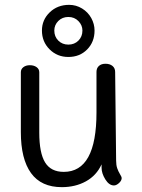

<svg xmlns="http://www.w3.org/2000/svg" viewBox="-20 -772 587 792"><path d="M482 -38Q482 -27 471 -17Q460 -7 450 -7Q430 -7 414.5 -32Q399 -57 399 -80V-94Q378 -48 334.5 -24Q291 0 235 0Q150 0 108 -58Q66 -116 66 -227V-474Q66 -487 76.5 -495Q87 -503 103 -503Q120 -503 131 -495Q142 -487 142 -474V-225Q142 -141 166 -102Q190 -63 243 -63Q378 -63 378 -308V-475Q378 -491 388 -500Q398 -509 415 -509Q433 -509 444 -500Q455 -491 455 -475L459 -110Q459 -91 463.5 -78Q468 -65 475 -53.5Q482 -42 482 -38ZM153 -646Q153 -690 185 -721Q217 -752 265 -752Q294 -752 318.5 -737Q343 -722 356.5 -697.5Q370 -673 370 -646Q370 -599 339.5 -568Q309 -537 262 -537Q216 -537 184.5 -568.5Q153 -600 153 -646ZM320 -646Q320 -668 303.5 -685Q287 -702 262 -702Q237 -702 220.5 -685.5Q204 -669 204 -646Q204 -621 220.5 -604.5Q237 -588 262 -588Q287 -588 303.5 -604.5Q320 -621 320 -646Z"/></svg>

Font: Mali
Style: Regular
Weight: 400
Version: Version 1.000; ttfautohint (v1.6)